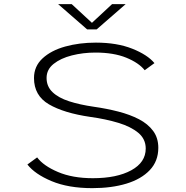

<svg xmlns="http://www.w3.org/2000/svg" viewBox="-20 -916 915 946"><path d="M435 11Q316.5 11 234.2 -23.5Q152 -58 115 -105.5L163 -140.5Q194 -99 265.8 -68.5Q337.5 -38 437.5 -38Q555.5 -38 626.8 -77Q698 -116 698 -184Q698 -231 661.5 -261.5Q625 -292 563 -310.8Q501 -329.5 425 -340Q294.5 -359 221 -402Q147.5 -445 147.5 -531.5Q147.5 -589.5 189.8 -628.5Q232 -667.5 301.5 -686.8Q371 -706 452.5 -706Q556.5 -706 631.8 -676Q707 -646 741 -605L693 -570Q664 -606.5 602 -631.8Q540 -657 450 -657Q389.5 -657 334.2 -643Q279 -629 244.2 -601.2Q209.5 -573.5 209.5 -532Q209.5 -490 238.8 -462Q268 -434 320.5 -417Q373 -400 442.5 -390Q506 -381 563.2 -366.2Q620.5 -351.5 664.8 -328.5Q709 -305.5 734.5 -271Q760 -236.5 760 -188Q760 -122 718 -77.8Q676 -33.5 602.8 -11.2Q529.5 11 435 11ZM266.5 -895.5H333.5L433 -803.5L532 -895.5H599L456 -771H409.5Z"/></svg>

Font: Trispace SemiExpanded ExtraLight
Style: Regular
Weight: 200
Width: 6
Designer: Tyler Finck
Foundry: Etcetera Type Company
Version: Version 1.210; ttfautohint (v1.8.3)